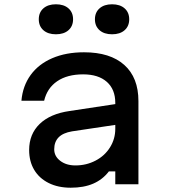

<svg xmlns="http://www.w3.org/2000/svg" viewBox="-20 -860 790 896"><path d="M530 -279 316 -247Q274 -240 253.5 -219Q233 -198 233 -163Q233 -131 261 -109.5Q289 -88 332 -88Q383 -88 426 -110.5Q469 -133 493.5 -172.5Q518 -212 518 -259V-380Q518 -443 478.5 -478Q439 -513 368 -513Q294 -513 247 -481Q200 -449 186 -390H80Q86 -459 123 -510Q160 -561 224 -588.5Q288 -616 372 -616Q494 -616 560 -557Q626 -498 626 -388V0H518V-60H488Q459 -22 415 -3Q371 16 310 16Q251 16 207 -6Q163 -28 139.5 -67.5Q116 -107 116 -160Q116 -234 165 -281.5Q214 -329 305 -342L530 -376ZM161 -770Q161 -802 182.5 -821Q204 -840 241 -840Q278 -840 299.5 -821Q321 -802 321 -770Q321 -738 299.5 -719Q278 -700 241 -700Q204 -700 182.5 -719Q161 -738 161 -770ZM423 -770Q423 -802 444.5 -821Q466 -840 503 -840Q540 -840 561.5 -821Q583 -802 583 -770Q583 -738 561.5 -719Q540 -700 503 -700Q466 -700 444.5 -719Q423 -738 423 -770Z"/></svg>

Font: Martian Mono VF sWd Rg
Style: Regular
Weight: 400
Width: 6
Monospace: yes
Designer: Roman Shamin
Foundry: Evil Martians
Version: Version 1.100